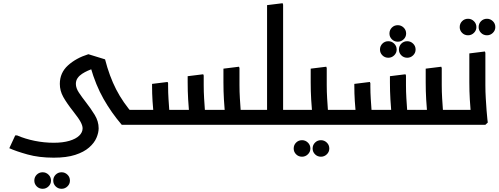

<svg xmlns="http://www.w3.org/2000/svg" viewBox="-20 -778 3114 1197"><path d="M246 399Q224 399 209 384Q194 369 194 348Q194 326 209 311Q224 296 246 296Q267 296 282.5 311Q298 326 298 348Q298 369 282.5 384Q267 399 246 399ZM364 399Q342 399 327 384Q312 369 312 348Q312 326 327 311Q342 296 364 296Q385 296 400.5 311Q416 326 416 348Q416 369 400.5 384Q385 399 364 399Z M315 205Q223 205 151.5 185Q80 165 38 146L75 66H86Q137 88 196 100Q255 112 315 112Q372 112 412.5 100Q453 88 474 67.5Q495 47 495 22Q495 6 483 -17Q471 -40 437 -83Q396 -135 374.5 -173.5Q353 -212 353 -255Q353 -324 403.5 -370Q454 -416 531 -440L635 -408Q662 -303 704 -221Q746 -139 814 -62L739 0Q674 -76 625.5 -161.5Q577 -247 545 -358L559 -349Q545 -345 527 -337Q509 -329 492 -318Q475 -307 464 -291.5Q453 -276 453 -255Q453 -229 472 -200.5Q491 -172 516 -140Q545 -103 570 -62.5Q595 -22 595 22Q595 49 581.5 81Q568 113 535.5 141.5Q503 170 449 187.5Q395 205 315 205ZM739 0V-93H842V0ZM842 0V-93Q854 -93 858 -80.5Q862 -68 862 -47Q862 -27 858 -13.5Q854 0 842 0Z M1453 0V-93H1559V0ZM1559 0V-93Q1571 -93 1575 -80.5Q1579 -68 1579 -47Q1579 -27 1575 -13.5Q1571 0 1559 0ZM842 0V-93H1416V0ZM1159 0 1162 -42Q1162 -42 1159 -74.5Q1156 -107 1153 -158Q1150 -209 1150 -265V-303L1247 -315L1250 -307V-247Q1250 -206 1252.5 -165Q1255 -124 1257.5 -89.5Q1260 -55 1262.5 -34.5Q1265 -14 1265 -14L1250 0ZM937 0 940 -42Q940 -42 937 -71.5Q934 -101 931 -147.5Q928 -194 928 -246V-255L1025 -267L1028 -259V-238Q1028 -201 1030.5 -161.5Q1033 -122 1035.5 -88.5Q1038 -55 1040.5 -34.5Q1043 -14 1043 -14L1028 0ZM1382 0 1385 -42Q1385 -42 1382 -74.5Q1379 -107 1376 -158Q1373 -209 1373 -265V-350L1470 -362L1473 -354V-247Q1473 -206 1475.5 -165Q1478 -124 1480.5 -89.5Q1483 -55 1485.5 -34.5Q1488 -14 1488 -14L1473 0ZM842 0Q831 0 826.5 -14Q822 -28 822 -48Q822 -68 826.5 -80.5Q831 -93 842 -93Z M1715 0V-93H1831V0ZM1831 0V-93Q1843 -93 1847 -80.5Q1851 -68 1851 -47Q1851 -27 1847 -13.5Q1843 0 1831 0ZM1645 0V-746L1742 -758L1745 -749V-14L1730 0ZM1559 0V-93H1706V0ZM1559 0Q1548 0 1543.5 -14Q1539 -28 1539 -48Q1539 -68 1543.5 -80.5Q1548 -93 1559 -93Z M1863 199Q1841 199 1826 184Q1811 169 1811 148Q1811 126 1826 111Q1841 96 1863 96Q1884 96 1899.5 111Q1915 126 1915 148Q1915 169 1899.5 184Q1884 199 1863 199ZM1981 199Q1959 199 1944 184Q1929 169 1929 148Q1929 126 1944 111Q1959 96 1981 96Q2002 96 2017.5 111Q2033 126 2033 148Q2033 169 2017.5 184Q2002 199 1981 199Z M1988 0V-93H2103V0ZM2103 0V-93Q2115 -93 2119 -80.5Q2123 -68 2123 -47Q2123 -27 2119 -13.5Q2115 0 2103 0ZM1926 0 1929 -42Q1929 -42 1926 -74.5Q1923 -107 1920 -158Q1917 -209 1917 -265V-350L2014 -362L2017 -354V-247Q2017 -206 2019.5 -165Q2022 -124 2024.5 -89.5Q2027 -55 2029.5 -34.5Q2032 -14 2032 -14L2017 0ZM1831 0V-93H1937V0ZM1831 0Q1820 0 1815.5 -14Q1811 -28 1811 -48Q1811 -68 1815.5 -80.5Q1820 -93 1831 -93Z M2401 -418Q2379 -418 2364 -433Q2349 -448 2349 -469Q2349 -491 2364 -506Q2379 -521 2401 -521Q2422 -521 2437.5 -506Q2453 -491 2453 -469Q2453 -448 2437.5 -433Q2422 -418 2401 -418ZM2519 -418Q2497 -418 2482 -433Q2467 -448 2467 -469Q2467 -491 2482 -506Q2497 -521 2519 -521Q2540 -521 2555.5 -506Q2571 -491 2571 -469Q2571 -448 2555.5 -433Q2540 -418 2519 -418ZM2460 -518Q2438 -518 2423 -533Q2408 -548 2408 -569Q2408 -591 2423 -606Q2438 -621 2460 -621Q2481 -621 2496.5 -606Q2512 -591 2512 -569Q2512 -548 2496.5 -533Q2481 -518 2460 -518Z M2714 0V-93H2820V0ZM2820 0V-93Q2832 -93 2836 -80.5Q2840 -68 2840 -47Q2840 -27 2836 -13.5Q2832 0 2820 0ZM2103 0V-93H2677V0ZM2420 0 2423 -42Q2423 -42 2420 -74.5Q2417 -107 2414 -158Q2411 -209 2411 -265V-303L2508 -315L2511 -307V-247Q2511 -206 2513.5 -165Q2516 -124 2518.5 -89.5Q2521 -55 2523.5 -34.5Q2526 -14 2526 -14L2511 0ZM2198 0 2201 -42Q2201 -42 2198 -71.5Q2195 -101 2192 -147.5Q2189 -194 2189 -246V-255L2286 -267L2289 -259V-238Q2289 -201 2291.5 -161.5Q2294 -122 2296.5 -88.5Q2299 -55 2301.5 -34.5Q2304 -14 2304 -14L2289 0ZM2643 0 2646 -42Q2646 -42 2643 -74.5Q2640 -107 2637 -158Q2634 -209 2634 -265V-350L2731 -362L2734 -354V-247Q2734 -206 2736.5 -165Q2739 -124 2741.5 -89.5Q2744 -55 2746.5 -34.5Q2749 -14 2749 -14L2734 0ZM2103 0Q2092 0 2087.5 -14Q2083 -28 2083 -48Q2083 -68 2087.5 -80.5Q2092 -93 2103 -93Z M2898 -558Q2876 -558 2861 -573Q2846 -588 2846 -609Q2846 -631 2861 -646Q2876 -661 2898 -661Q2919 -661 2934.5 -646Q2950 -631 2950 -609Q2950 -588 2934.5 -573Q2919 -558 2898 -558ZM3016 -558Q2994 -558 2979 -573Q2964 -588 2964 -609Q2964 -631 2979 -646Q2994 -661 3016 -661Q3037 -661 3052.5 -646Q3068 -631 3068 -609Q3068 -588 3052.5 -573Q3037 -558 3016 -558Z M2906 -329V-445L3003 -457L3006 -449V-329ZM2915 0 2918 -42Q2918 -42 2915 -74.5Q2912 -107 2909 -158Q2906 -209 2906 -265V-350L3003 -362L3006 -354V-247Q3006 -206 3008.5 -165Q3011 -124 3013.5 -89.5Q3016 -55 3018.5 -34.5Q3021 -14 3021 -14L3006 0ZM2820 0V-93H2926V0ZM2820 0Q2809 0 2804.5 -13.5Q2800 -27 2800 -48Q2800 -68 2804.5 -80.5Q2809 -93 2820 -93Z"/></svg>

Font: Fustat SemiBold
Style: Regular
Weight: 600
Designer: Mohamed Gaber, Khaled Hosny, Laura Garcia Mut
Foundry: Kief Type Foundry, Alif Type Foundry, Hard Type Foundry
Version: Version 1.007